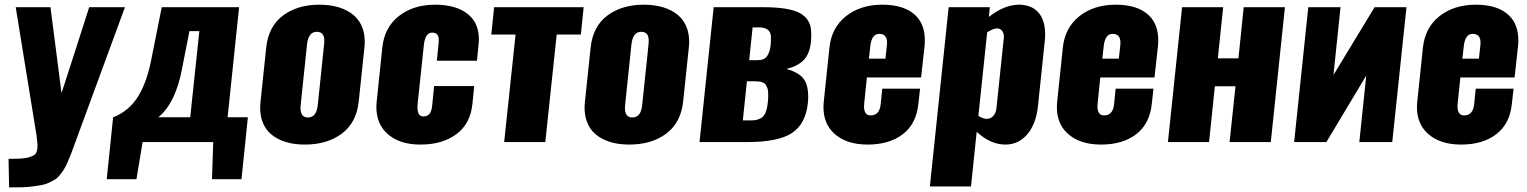

<svg xmlns="http://www.w3.org/2000/svg" viewBox="-20 -609 6544 823"><path d="M19 194.3C40.5 194.3 59.6 194.1 76.2 193.6C92.8 193.1 108.5 191.8 123.3 189.7C138.1 187.6 150.8 185.5 161.4 183.6C172 181.6 182.2 178.1 192.1 173.1C202.1 168.1 210.3 163.6 216.8 159.7C223.3 155.8 230 149.5 236.8 140.9C243.7 132.2 249.2 124.7 253.4 118.2C257.6 111.7 262.7 101.9 268.6 88.9C274.4 75.8 279.2 64.5 283 54.7C286.7 44.9 291.8 31.1 298.3 13.2L515.6 -578.1H362.3L301.8 -389.2L243.7 -210L220.7 -389.2L196.3 -578.1H47.4L136.7 -27.8C138.7 -11.6 140 0.8 140.6 9.3C141.3 17.7 140.6 26.4 138.7 35.2C136.7 43.9 133.4 50.2 128.7 54C123.9 57.7 116.5 61.2 106.4 64.5C96.4 67.7 84.4 69.7 70.6 70.6C56.7 71.4 38.7 71.8 16.6 71.8Z M437.5 159.2H564.9L591.3 0H894L888.7 159.2H1015.1L1042.5 -106.4H955.6L1004.9 -578.1H673.3L630.4 -363.3C617.4 -293 597.8 -237 571.8 -195.3C545.7 -153.6 510.1 -123.9 464.8 -106ZM658.7 -106.4C709.1 -147.8 743.5 -219.6 761.7 -321.8L792 -475.6H834.5L795.4 -106.4Z M1299.3 -105.5C1278.5 -105.5 1268.1 -119.1 1268.1 -146.5C1268.1 -150.7 1268.4 -155.4 1269 -160.6L1295.9 -417.5C1299.8 -454.3 1313.8 -472.7 1337.9 -472.7C1350.6 -472.7 1359.5 -468.3 1364.7 -459.5C1368.3 -453.3 1370.1 -444.7 1370.1 -433.6C1370.1 -428.7 1369.8 -423.3 1369.1 -417.5L1342.3 -160.6C1340.3 -141.4 1335.9 -127.4 1328.9 -118.7C1321.9 -109.9 1312 -105.5 1299.3 -105.5ZM1286.6 10.7C1350.4 10.7 1403.2 -4.9 1445.1 -36.1C1486.9 -67.4 1511.1 -113.1 1517.6 -173.3L1542 -404.8C1543 -413.6 1543.5 -422 1543.5 -430.2C1543.5 -450.7 1540.5 -469.4 1534.7 -486.3C1526.5 -509.8 1513.8 -528.9 1496.3 -543.7C1478.9 -558.5 1457.8 -569.7 1433.1 -577.4C1408.4 -585 1380.5 -588.9 1349.6 -588.9C1286.1 -588.9 1233.7 -573.2 1192.4 -542C1151 -510.7 1127.3 -465 1121.1 -404.8L1096.7 -173.3C1095.7 -164.6 1095.2 -155.9 1095.2 -147.5C1095.2 -127 1098 -108.4 1103.5 -91.8C1111.3 -68.4 1123.9 -49.2 1141.1 -34.4C1158.4 -19.6 1179.2 -8.4 1203.6 -0.7C1228 6.9 1255.7 10.7 1286.6 10.7Z M1782.2 10.7C1844.7 10.7 1896 -4.1 1936 -33.7C1976.1 -63.3 1999 -106.3 2004.9 -162.6L2012.7 -240.2H1840.8L1832.5 -156.7C1830.6 -138.8 1826.4 -126.5 1820.1 -119.9C1813.7 -113.2 1805.3 -109.9 1794.9 -109.9C1778 -109.9 1769.5 -122.7 1769.5 -148.4C1769.5 -152.7 1769.7 -157.2 1770 -162.1L1796.9 -416.5C1800.8 -451.7 1812.7 -469.2 1832.5 -469.2C1842.9 -469.2 1850.6 -466 1855.5 -459.5C1859 -454.9 1860.8 -447.3 1860.8 -436.5C1860.8 -432 1860.5 -427.1 1859.9 -421.9L1852.5 -348.6H2024.4L2031.2 -416.5C2032.2 -425.3 2032.7 -433.8 2032.7 -441.9C2032.4 -485.8 2018.1 -520.2 1989.7 -544.9C1955.9 -574.2 1907.7 -588.9 1845.2 -588.9C1782.7 -588.9 1730.8 -572.6 1689.5 -540C1648.1 -507.5 1624.5 -462.2 1618.7 -404.3L1594.7 -174.3C1593.8 -165.5 1593.3 -157.1 1593.3 -148.9C1593.6 -103.4 1608.2 -66.6 1637.2 -38.6C1671.7 -5.7 1720.1 10.7 1782.2 10.7Z M2141.1 0H2317.4L2366.2 -460.9H2469.7L2481.9 -578.1H2098.1L2085.9 -460.9H2189.9Z M2689.9 -105.5C2669.1 -105.5 2658.7 -119.1 2658.7 -146.5C2658.7 -150.7 2659 -155.4 2659.7 -160.6L2686.5 -417.5C2690.4 -454.3 2704.4 -472.7 2728.5 -472.7C2741.2 -472.7 2750.2 -468.3 2755.4 -459.5C2759 -453.3 2760.7 -444.7 2760.7 -433.6C2760.7 -428.7 2760.4 -423.3 2759.8 -417.5L2732.9 -160.6C2731 -141.4 2726.5 -127.4 2719.5 -118.7C2712.5 -109.9 2702.6 -105.5 2689.9 -105.5ZM2677.2 10.7C2741 10.7 2793.9 -4.9 2835.7 -36.1C2877.5 -67.4 2901.7 -113.1 2908.2 -173.3L2932.6 -404.8C2933.6 -413.6 2934.1 -422 2934.1 -430.2C2934.1 -450.7 2931.2 -469.4 2925.3 -486.3C2917.2 -509.8 2904.4 -528.9 2887 -543.7C2869.5 -558.5 2848.5 -569.7 2823.7 -577.4C2799 -585 2771.2 -588.9 2740.2 -588.9C2676.8 -588.9 2624.3 -573.2 2583 -542C2541.7 -510.7 2517.9 -465 2511.7 -404.8L2487.3 -173.3C2486.3 -164.6 2485.8 -155.9 2485.8 -147.5C2485.8 -127 2488.6 -108.4 2494.1 -91.8C2502 -68.4 2514.5 -49.2 2531.7 -34.4C2549 -19.6 2569.8 -8.4 2594.2 -0.7C2618.7 6.9 2646.3 10.7 2677.2 10.7Z M2978.5 0H3182.1C3271.6 0 3335.9 -13 3375 -39.1C3414.1 -65.1 3436.7 -107.9 3442.9 -167.5C3443.8 -177.6 3444.3 -187.2 3444.3 -196.3C3444.3 -223.6 3439.6 -245.8 3430.2 -262.7C3417.5 -285.5 3391.1 -302.4 3351.1 -313.5C3381.7 -320.6 3405.9 -332.9 3423.8 -350.3C3441.7 -367.8 3452.6 -395 3456.5 -432.1C3457.2 -441.6 3457.5 -450.7 3457.5 -459.5C3457.5 -467.3 3457.2 -474.6 3456.5 -481.4C3455.2 -496.4 3450.7 -509.9 3442.9 -522C3435.1 -534 3423.8 -544.2 3409.2 -552.5C3394.5 -560.8 3374.2 -567.1 3348.1 -571.5C3322.1 -575.9 3290.7 -578.1 3253.9 -578.1H3039.1ZM3164.1 -92.8 3181.6 -260.7H3205.6C3212.1 -260.7 3217 -260.7 3220.2 -260.5C3223.5 -260.3 3227.7 -260 3232.9 -259.5C3238.1 -259 3242.1 -258.3 3244.9 -257.3C3247.6 -256.3 3250.9 -254.9 3254.6 -252.9C3258.4 -251 3261.1 -248.5 3262.7 -245.4C3264.3 -242.3 3266.2 -238.5 3268.3 -234.1C3270.4 -229.7 3271.7 -224.7 3272.2 -219C3272.7 -213.3 3272.9 -206.5 3272.9 -198.7C3272.9 -190.9 3272.5 -182.1 3271.5 -172.4C3269.5 -153.5 3266.3 -138.3 3261.7 -127C3257.2 -115.6 3250.6 -107.5 3241.9 -102.8C3233.3 -98.1 3225.6 -95.2 3218.8 -94.2C3211.9 -93.3 3201.7 -92.8 3188 -92.8ZM3191.4 -351.1 3206.1 -491.7H3231.9C3249.2 -491.7 3262 -488.4 3270.5 -481.7C3279 -475 3283.5 -466.1 3284.2 -455.1C3284.5 -450.5 3284.7 -446 3284.7 -441.4C3284.7 -434.2 3284.3 -426.6 3283.7 -418.5C3281.4 -396.6 3276.2 -380 3268.1 -368.4C3259.9 -356.9 3246.7 -351.1 3228.5 -351.1Z M3699.2 10.7C3761.1 10.7 3811.3 -4.1 3849.9 -33.7C3888.4 -63.3 3910.6 -106.4 3916.5 -163.1L3923.8 -229H3761.7L3754.9 -161.1C3751.3 -129.9 3737 -114.3 3711.9 -114.3C3693 -114.3 3683.6 -127.4 3683.6 -153.8C3683.6 -158 3683.9 -162.8 3684.6 -168L3695.8 -276.9H3928.2L3942.9 -409.7C3943.8 -418.8 3944.3 -427.6 3944.3 -436C3944.3 -481.6 3931 -517.3 3904.3 -543C3872.4 -573.6 3825 -588.9 3762.2 -588.9C3699.7 -588.9 3647.7 -572.4 3606.2 -539.6C3564.7 -506.7 3541 -461.3 3535.2 -403.3L3511.2 -174.8C3510.3 -166 3509.8 -157.6 3509.8 -149.4C3509.8 -103.5 3524.4 -66.6 3553.7 -38.6C3588.2 -5.7 3636.7 10.7 3699.2 10.7ZM3704.6 -357.4 3710.4 -410.6C3714.4 -446.1 3727.1 -463.9 3748.5 -463.9C3771 -463.9 3782.2 -451.3 3782.2 -426.3C3782.2 -423 3782.1 -419.6 3781.7 -416L3775.4 -357.4Z M3965.8 190.4H4142.1L4166.5 -43.9C4205.9 -7.5 4246.9 10.7 4289.6 10.7C4327 10.7 4358.2 -3.9 4383.3 -33.2C4408.4 -62.5 4423.7 -102.9 4429.2 -154.3L4458 -429.7C4459.3 -440.8 4460 -451.3 4460 -461.4C4460 -495.9 4453 -523.8 4439 -544.9C4421.1 -572.3 4392.6 -586.9 4353.5 -588.9H4348.1C4306.5 -588.9 4263.3 -571.5 4218.8 -536.6L4222.7 -578.1H4046.4ZM4208 -99.6C4197.9 -99.9 4186.5 -104.2 4173.8 -112.3L4211.4 -470.2C4227.1 -480.3 4239.4 -485.8 4248.5 -486.8C4250.5 -487.1 4252.3 -487.3 4253.9 -487.3C4263 -487.3 4270.2 -483.7 4275.4 -476.6C4280.6 -469.7 4283.2 -461.4 4283.2 -451.7C4283.2 -449.7 4283 -447.6 4282.7 -445.3L4251 -143.6C4249.7 -130.9 4245.1 -120.3 4237.3 -111.8C4229.8 -103.7 4220.5 -99.6 4209.5 -99.6Z M4699.7 10.7C4761.6 10.7 4811.8 -4.1 4850.3 -33.7C4888.9 -63.3 4911.1 -106.4 4917 -163.1L4924.3 -229H4762.2L4755.4 -161.1C4751.8 -129.9 4737.5 -114.3 4712.4 -114.3C4693.5 -114.3 4684.1 -127.4 4684.1 -153.8C4684.1 -158 4684.4 -162.8 4685.1 -168L4696.3 -276.9H4928.7L4943.4 -409.7C4944.3 -418.8 4944.8 -427.6 4944.8 -436C4944.8 -481.6 4931.5 -517.3 4904.8 -543C4872.9 -573.6 4825.5 -588.9 4762.7 -588.9C4700.2 -588.9 4648.2 -572.4 4606.7 -539.6C4565.2 -506.7 4541.5 -461.3 4535.6 -403.3L4511.7 -174.8C4510.7 -166 4510.3 -157.6 4510.3 -149.4C4510.3 -103.5 4524.9 -66.6 4554.2 -38.6C4588.7 -5.7 4637.2 10.7 4699.7 10.7ZM4705.1 -357.4 4710.9 -410.6C4714.8 -446.1 4727.5 -463.9 4749 -463.9C4771.5 -463.9 4782.7 -451.3 4782.7 -426.3C4782.7 -423 4782.6 -419.6 4782.2 -416L4775.9 -357.4Z M4986.3 0H5162.6L5187.5 -239.3H5275.9L5250.5 0H5427.2L5487.8 -578.1H5311L5288.6 -358.9H5200.2L5223.1 -578.1H5046.9Z M5527.3 0H5665.5L5836.4 -285.2L5806.6 0H5947.8L6008.8 -578.1H5872.1L5695.8 -287.6L5726.1 -578.1H5587.9Z M6243.2 10.7C6305 10.7 6355.2 -4.1 6393.8 -33.7C6432.4 -63.3 6454.6 -106.4 6460.4 -163.1L6467.8 -229H6305.7L6298.8 -161.1C6295.2 -129.9 6280.9 -114.3 6255.9 -114.3C6237 -114.3 6227.5 -127.4 6227.5 -153.8C6227.5 -158 6227.9 -162.8 6228.5 -168L6239.7 -276.9H6472.2L6486.8 -409.7C6487.8 -418.8 6488.3 -427.6 6488.3 -436C6488.3 -481.6 6474.9 -517.3 6448.2 -543C6416.3 -573.6 6369 -588.9 6306.2 -588.9C6243.7 -588.9 6191.7 -572.4 6150.1 -539.6C6108.6 -506.7 6085 -461.3 6079.1 -403.3L6055.2 -174.8C6054.2 -166 6053.7 -157.6 6053.7 -149.4C6053.7 -103.5 6068.4 -66.6 6097.7 -38.6C6132.2 -5.7 6180.7 10.7 6243.2 10.7ZM6248.5 -357.4 6254.4 -410.6C6258.3 -446.1 6271 -463.9 6292.5 -463.9C6314.9 -463.9 6326.2 -451.3 6326.2 -426.3C6326.2 -423 6326 -419.6 6325.7 -416L6319.3 -357.4Z"/></svg>

Font: Oswald
Style: Heavy
Weight: 800
Designer: Vernon Adams
Foundry: Vernon Adams
Version: 3.0; ttfautohint (v0.95.6-bc232) -l 8 -r 50 -G 200 -x 0 -w "